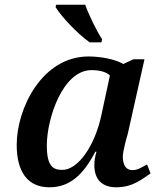

<svg xmlns="http://www.w3.org/2000/svg" viewBox="-20 -786 660 816"><path d="M361 -606H411L414 -619C391 -654 358 -721 342 -766H219L216 -756C242 -714 309 -643 361 -606ZM190 10C278 10 335 -45 385 -141H390C384 -120 381 -104 381 -84C381 -20 417 10 474 10C547 10 587 -28 620 -49L605 -87C581 -75 567 -63 543 -63C516 -63 502 -83 502 -121C502 -143 519 -205 523 -217L594 -534H547L504 -514C471 -534 408 -546 356 -546C160 -546 51 -327 51 -170C51 -54 99 10 190 10ZM245 -64C207 -64 179 -77 179 -168C179 -281 246 -488 369 -488C398 -488 431 -482 447 -465L411 -297C382 -162 310 -64 245 -64Z"/></svg>

Font: Noto Serif Semi
Style: Italic
Weight: 600
Italic angle: -12°
Designer: Monotype Design Team
Foundry: Monotype Imaging Inc.
Version: Version 1.901